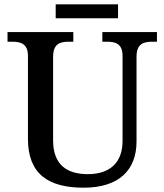

<svg xmlns="http://www.w3.org/2000/svg" viewBox="-20 -863 765 893"><path d="M239 -778H529V-843H239ZM369 10C532 10 615 -71 615 -205V-599C615 -660 648 -669 689 -669H710V-714H456V-669H477C517 -669 550 -660 550 -603V-207C550 -113 497 -53 389 -53C293 -53 227 -95 227 -210V-599C227 -660 260 -669 300 -669H321V-714H15V-669H37C76 -669 110 -660 110 -603V-217C110 -53 206 10 369 10Z"/></svg>

Font: Noto Serif Tamil Medium
Style: Italic
Weight: 500
Italic angle: -12°
Designer: Indian Type Foundry, Tom Grace, and the Monotype Design Team
Foundry: Monotype Imaging Inc.
Version: Version 2.003